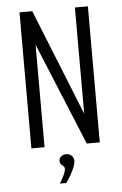

<svg xmlns="http://www.w3.org/2000/svg" viewBox="-54 -630 529 831"><g transform="rotate(-5 211.0 -214.0)"><path d="M62.7 0V-591H118.1L303.4 -129.4V-591H359.8V0H303.2L119.8 -445.1V0ZM172.2 162.6Q183.5 144.3 191.4 127.8Q199.3 111.3 199.3 100Q199.3 93.4 194.4 89.2Q189.5 85 184.3 79.5Q179.2 74.1 179.2 64.1Q179.2 53.9 188.1 46Q197.1 38.1 210.1 38.1Q224.9 38.1 234.1 47.6Q243.3 57 243.3 69.6Q243.3 81.1 236.6 97.9Q229.9 114.7 220.1 131.7Q210.3 148.7 199.3 162.6Z"/></g></svg>

Font: Alumni Sans SC Thin
Style: Regular
Weight: 100
Designer: Robert E. Leuschke
Foundry: Robert E. Leuschke
Version: Version 1.018